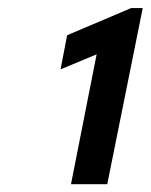

<svg xmlns="http://www.w3.org/2000/svg" viewBox="-20 -910 381 486"><path d="M224.6 -772.5 133.3 -734.4 149.9 -820.8 312 -889.6H341.3L251.5 -443.8H159.7Z"/></svg>

Font: Reddit Sans Chocolate SemiBold
Style: Italic
Weight: 600
Italic angle: -11.25°
Designer: Stephen Hutchings
Version: Version 1.013